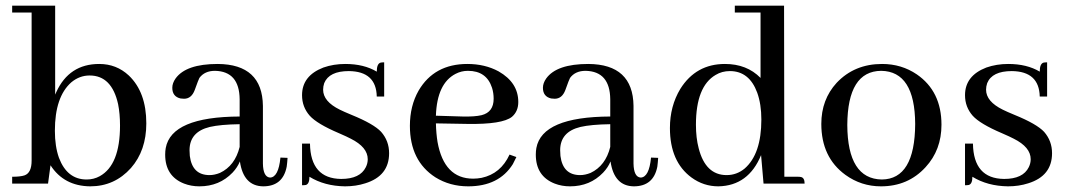

<svg xmlns="http://www.w3.org/2000/svg" viewBox="-20 -655 3811 685"><path d="M301.8 9.8Q388.7 9.8 447.3 -55.7Q502 -118.2 502 -214.8Q502 -326.2 439.5 -385.7Q395.5 -426.8 334 -426.8Q226.6 -426.8 180.7 -326.2Q178.7 -321.3 176.8 -317.4V-634.8H23.4V-610.4H92.8V-82Q92.8 -38.1 67.4 -29.3Q52.7 -24.4 23.4 -24.4V0H151.4L160.2 -65.4Q208 8.8 301.8 9.8ZM299.8 -385.7Q378.9 -385.7 401.4 -283.2Q408.2 -249 408.2 -207Q408.2 -66.4 335.9 -26.4Q314.5 -14.6 289.1 -14.6Q219.7 -14.6 190.4 -91.8Q175.8 -132.8 175.8 -188.5Q175.8 -309.6 234.4 -361.3Q263.7 -385.7 299.8 -385.7Z M918.9 9.8Q989.3 9.8 1002.9 -60.5Q1004.9 -75.2 1005.9 -91.8L980.5 -92.8Q973.6 -22.5 943.4 -21.5Q918.9 -23.4 918 -71.3V-277.3Q916 -425.8 756.8 -426.8Q643.6 -426.8 606.4 -375Q594.7 -358.4 594.7 -341.8Q594.7 -310.5 624 -303.7Q630.9 -302.7 636.7 -302.7Q663.1 -302.7 674.8 -334Q688.5 -372.1 691.4 -377Q710 -402.3 747.1 -402.3Q834 -400.4 835 -300.8V-239.3Q591.8 -238.3 571.3 -127Q569.3 -116.2 569.3 -103.5Q569.3 -26.4 636.7 0Q662.1 9.8 691.4 9.8Q762.7 9.8 809.6 -39.1Q827.1 -57.6 835.9 -79.1Q848.6 8.8 918.9 9.8ZM727.5 -30.3Q666 -30.3 657.2 -98.6Q656.2 -108.4 656.2 -119.1Q656.2 -184.6 728.5 -202.1Q766.6 -210.9 835 -211.9V-130.9Q818.4 -63.5 764.6 -38.1Q745.1 -30.3 727.5 -30.3Z M1197.3 -16.6Q1264.6 -16.6 1285.2 -58.6Q1292 -72.3 1292 -86.9Q1292 -129.9 1231.4 -160.2Q1218.8 -167 1189.5 -179.7Q1111.3 -212.9 1085 -242.2Q1057.6 -273.4 1057.6 -315.4Q1057.6 -384.8 1133.8 -414.1Q1169.9 -426.8 1211.9 -426.8Q1278.3 -426.8 1324.2 -399.4Q1324.2 -427.7 1337.9 -431.6Q1342.8 -432.6 1350.6 -432.6V-310.5H1324.2Q1322.3 -400.4 1224.6 -401.4Q1154.3 -401.4 1136.7 -358.4Q1132.8 -346.7 1132.8 -335Q1132.8 -293 1192.4 -263.7Q1206.1 -256.8 1234.4 -245.1Q1313.5 -212.9 1339.8 -184.6Q1368.2 -152.3 1368.2 -108.4Q1368.2 -27.3 1283.2 -1Q1250 9.8 1210.9 9.8Q1137.7 8.8 1084 -24.4Q1084 1 1071.3 4.9Q1065.4 5.9 1057.6 5.9V-142.6H1085.9Q1087.9 -17.6 1197.3 -16.6Z M1649.4 -402.3Q1715.8 -402.3 1735.4 -341.8Q1741.2 -323.2 1741.2 -302.7Q1741.2 -254.9 1698.2 -244.1Q1673.8 -238.3 1630.9 -239.3L1535.2 -242.2Q1539.1 -357.4 1605.5 -391.6Q1626 -402.3 1649.4 -402.3ZM1822.3 -94.7 1797.9 -103.5Q1766.6 -35.2 1698.2 -20.5Q1682.6 -17.6 1668 -17.6Q1564.5 -17.6 1541 -148.4Q1536.1 -178.7 1535.2 -214.8L1647.5 -212.9Q1772.5 -210.9 1806.6 -238.3Q1829.1 -257.8 1829.1 -291Q1829.1 -360.4 1758.8 -400.4Q1710 -426.8 1647.5 -426.8Q1529.3 -426.8 1473.6 -332Q1442.4 -277.3 1442.4 -206.1Q1442.4 -81.1 1533.2 -22.5Q1585 9.8 1650.4 9.8Q1759.8 9.8 1809.6 -69.3Q1816.4 -82 1822.3 -94.7Z M2241.2 9.8Q2311.5 9.8 2325.2 -60.5Q2327.1 -75.2 2328.1 -91.8L2302.7 -92.8Q2295.9 -22.5 2265.6 -21.5Q2241.2 -23.4 2240.2 -71.3V-277.3Q2238.3 -425.8 2079.1 -426.8Q1965.8 -426.8 1928.7 -375Q1917 -358.4 1917 -341.8Q1917 -310.5 1946.3 -303.7Q1953.1 -302.7 1959 -302.7Q1985.4 -302.7 1997.1 -334Q2010.7 -372.1 2013.7 -377Q2032.2 -402.3 2069.3 -402.3Q2156.2 -400.4 2157.2 -300.8V-239.3Q1914.1 -238.3 1893.6 -127Q1891.6 -116.2 1891.6 -103.5Q1891.6 -26.4 1959 0Q1984.4 9.8 2013.7 9.8Q2085 9.8 2131.8 -39.1Q2149.4 -57.6 2158.2 -79.1Q2170.9 8.8 2241.2 9.8ZM2049.8 -30.3Q1988.3 -30.3 1979.5 -98.6Q1978.5 -108.4 1978.5 -119.1Q1978.5 -184.6 2050.8 -202.1Q2088.9 -210.9 2157.2 -211.9V-130.9Q2140.6 -63.5 2086.9 -38.1Q2067.4 -30.3 2049.8 -30.3Z M2704.1 0H2850.6Q2850.6 -20.5 2837.9 -23.4Q2833 -24.4 2827.1 -24.4H2778.3L2777.3 -634.8H2601.6V-610.4H2693.4V-377Q2644.5 -426.8 2566.4 -426.8Q2462.9 -426.8 2407.2 -337.9Q2370.1 -276.4 2370.1 -198.2Q2370.1 -78.1 2447.3 -21.5Q2490.2 9.8 2543 9.8Q2650.4 7.8 2695.3 -101.6ZM2462.9 -210Q2462.9 -346.7 2533.2 -387.7Q2555.7 -401.4 2584 -401.4Q2653.3 -401.4 2681.6 -324.2Q2696.3 -283.2 2696.3 -228.5Q2696.3 -105.5 2636.7 -53.7Q2608.4 -30.3 2572.3 -30.3Q2497.1 -30.3 2472.7 -126Q2462.9 -163.1 2462.9 -210Z M3002.9 -209Q3003.9 -401.4 3124 -402.3Q3244.1 -400.4 3245.1 -212.9Q3244.1 -15.6 3126 -14.6Q3003.9 -16.6 3002.9 -209ZM3127 -426.8Q3028.3 -426.8 2964.8 -359.4Q2910.2 -299.8 2910.2 -212.9Q2910.2 -93.8 2996.1 -31.2Q3052.7 9.8 3123 9.8Q3219.7 9.8 3282.2 -58.6Q3338.9 -120.1 3338.9 -210Q3338.9 -329.1 3251 -389.6Q3196.3 -426.8 3127 -426.8Z M3562.5 -16.6Q3629.9 -16.6 3650.4 -58.6Q3657.2 -72.3 3657.2 -86.9Q3657.2 -129.9 3596.7 -160.2Q3584 -167 3554.7 -179.7Q3476.6 -212.9 3450.2 -242.2Q3422.9 -273.4 3422.9 -315.4Q3422.9 -384.8 3499 -414.1Q3535.2 -426.8 3577.1 -426.8Q3643.6 -426.8 3689.5 -399.4Q3689.5 -427.7 3703.1 -431.6Q3708 -432.6 3715.8 -432.6V-310.5H3689.5Q3687.5 -400.4 3589.8 -401.4Q3519.5 -401.4 3502 -358.4Q3498 -346.7 3498 -335Q3498 -293 3557.6 -263.7Q3571.3 -256.8 3599.6 -245.1Q3678.7 -212.9 3705.1 -184.6Q3733.4 -152.3 3733.4 -108.4Q3733.4 -27.3 3648.4 -1Q3615.2 9.8 3576.2 9.8Q3502.9 8.8 3449.2 -24.4Q3449.2 1 3436.5 4.9Q3430.7 5.9 3422.9 5.9V-142.6H3451.2Q3453.1 -17.6 3562.5 -16.6Z"/></svg>

Font: Abhaya Libre Medium
Style: Regular
Weight: 500
Designer: Pushpananda Ekanayake, Sol Matas, Pathum Egodawatta
Foundry: Mooniak
Version: Version 1.050 ; ttfautohint (v1.6)